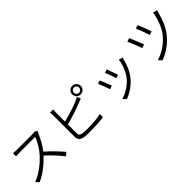

<svg xmlns="http://www.w3.org/2000/svg" viewBox="247 -2120 3505 3505"><g transform="rotate(-45 2000.0 -367.5)"><path d="M749 -702C734 -698 709 -695 679 -695H287C256 -695 200 -699 189 -701V-620C198 -621 252 -625 287 -625H686C660 -539 585 -417 517 -340C412 -223 266 -104 104 -41L161 18C311 -50 446 -160 554 -276C657 -184 766 -64 833 24L895 -30C829 -110 707 -239 601 -330C672 -419 737 -540 771 -627C776 -639 788 -660 794 -667Z M1269 -364C1391 -396 1566 -448 1681 -496C1711 -507 1745 -522 1772 -533L1740 -605C1714 -589 1685 -574 1656 -561C1549 -515 1387 -466 1269 -438V-671C1269 -698 1271 -725 1274 -747H1191C1195 -725 1197 -695 1197 -671V-119C1197 -39 1238 -6 1313 8C1355 15 1414 17 1472 17C1581 17 1731 9 1816 -4V-86C1733 -64 1581 -54 1475 -54C1425 -54 1372 -57 1340 -62C1291 -72 1269 -85 1269 -138ZM1823 -628C1786 -628 1756 -658 1756 -695C1756 -732 1786 -763 1823 -763C1861 -763 1891 -732 1891 -695C1891 -658 1861 -628 1823 -628ZM1823 -806C1762 -806 1713 -756 1713 -695C1713 -634 1762 -585 1823 -585C1885 -585 1934 -634 1934 -695C1934 -756 1885 -806 1823 -806Z M2480 -573 2414 -550C2434 -507 2481 -379 2491 -334L2557 -358C2545 -401 2496 -533 2480 -573ZM2764 -544C2747 -416 2696 -289 2624 -201C2542 -99 2417 -23 2300 11L2359 71C2470 29 2591 -47 2684 -164C2756 -255 2799 -363 2826 -474C2829 -486 2834 -501 2840 -519ZM2247 -523 2181 -497C2200 -464 2255 -324 2270 -272L2338 -298C2319 -349 2266 -482 2247 -523Z M3452 -747 3385 -724C3409 -673 3466 -517 3482 -461L3551 -485C3535 -540 3474 -700 3452 -747ZM3813 -709C3793 -565 3733 -404 3651 -299C3551 -171 3403 -74 3260 -32L3320 30C3462 -19 3609 -123 3712 -258C3795 -366 3847 -506 3879 -633C3882 -647 3889 -671 3895 -686L3813 -709ZM3174 -687 3104 -662C3127 -620 3196 -450 3215 -388L3286 -414C3262 -480 3199 -633 3174 -687Z"/></g></svg>

Font: Genne Gothic Normal
Style: Regular
Weight: 350
Designer: Ryoko NISHIZUKA (kana & ideographs); Paul D. Hunt (Latin, Greek & Cyrillic); Wenlong ZHANG (bopomofo); Sandoll Communica
Foundry: Adobe Systems Incorporated
Version: Version 1.004;PS 1.004;hotconv 16.6.51;makeotf.lib2.5.65220